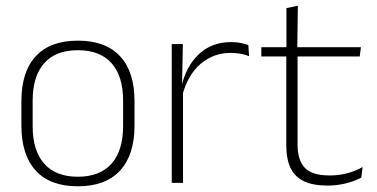

<svg xmlns="http://www.w3.org/2000/svg" viewBox="-20 -641 1322 673"><path d="M253 12Q155.5 12 105.2 -43Q55 -98 55 -201V-286.5Q55 -389.5 105.5 -444Q156 -498.5 253 -498.5Q350 -498.5 400.8 -444Q451.5 -389.5 451.5 -286.5V-201Q451.5 -98 400.8 -43Q350 12 253 12ZM253 -21.5Q330 -21.5 370.8 -67.2Q411.5 -113 411.5 -199.5V-288Q411.5 -374 371 -419.5Q330.5 -465 253 -465Q175.5 -465 135 -419.5Q94.5 -374 94.5 -288V-199.5Q94.5 -113 135 -67.2Q175.5 -21.5 253 -21.5Z M618.5 -305 605.5 -334 616 -337.5Q632.5 -409.5 677.5 -451.5Q722.5 -493.5 790.5 -493.5Q810 -493.5 825 -490.2Q840 -487 850.5 -483L853 -444Q840.5 -449.5 824 -452.5Q807.5 -455.5 788 -455.5Q728.5 -455.5 683.5 -417.5Q638.5 -379.5 618.5 -305ZM621.5 0H582V-486.5H621L618 -338L621.5 -334.5Z M1128.5 9.5Q1077 9.5 1045.2 -5.8Q1013.5 -21 998.5 -52.2Q983.5 -83.5 983.5 -130.5V-459H1023V-134.5Q1023 -79 1048.8 -52.5Q1074.5 -26 1135.5 -26Q1166 -26 1195.2 -33.2Q1224.5 -40.5 1251 -55.5L1246.5 -18.5Q1223.5 -6 1192.2 1.8Q1161 9.5 1128.5 9.5ZM1241 -443H896V-475.5H1245ZM1022 -469.5H984V-612.5L1024 -621Z"/></svg>

Font: Anek Malayalam Medium ExtraLight
Style: Regular
Weight: 250
Version: Version 1.003